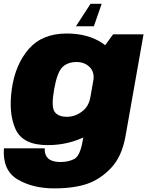

<svg xmlns="http://www.w3.org/2000/svg" viewBox="-42 -778 796 1034"><path d="M250 236.5Q355.5 236.5 426.8 212.2Q498 188 556.2 126.5Q614.5 65 634 -45L731 -593H567L484.5 -480L403.5 -21Q389.5 61.5 358.2 78Q327 94.5 283 94.5Q257 94.5 237.2 87.2Q217.5 80 207.5 62.5Q197.5 45 199 21H-21Q-29 139.5 52.5 188Q134 236.5 250 236.5ZM214 3.5Q328.5 3.5 423 -45.8Q517.5 -95 529 -161L444 -252Q436 -204.5 398.8 -176.8Q361.5 -149 318.5 -149Q271 -149 252 -176.2Q233 -203.5 249.5 -297Q266 -389.5 294.5 -416.8Q323 -444 370.5 -444Q413.5 -444 441 -416.5Q468.5 -389 460.5 -342.5L576 -427Q587.5 -493 509.8 -545.2Q432 -597.5 317.5 -597.5Q185 -597.5 112.5 -513.8Q40 -430 21.5 -298Q3 -166.5 42.2 -81.5Q81.5 3.5 214 3.5ZM367 -636.5H463.5L505.5 -757.5H445.5Z"/></svg>

Font: Anybody Thin Black
Style: Italic
Weight: 900
Italic angle: -10°
Version: Version 1.113;gftools[0.9.25]